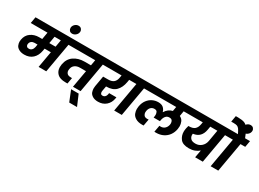

<svg xmlns="http://www.w3.org/2000/svg" viewBox="-43 -2076 4624 3430"><g transform="rotate(30 2269.0 -361.0)"><path d="M967 -609H869L762 0H604L663 -336H534L526 -289Q507 -182 441 -121.5Q375 -61 270 -61Q205 -61 159.5 -86Q114 -111 98.5 -148.5Q83 -186 83 -221Q83 -242 87 -264Q104 -362 176.5 -413Q249 -464 347 -464H411L436 -609H90L113 -740H990ZM711 -609H582L557 -464H686ZM388 -336H328Q291 -336 265 -317Q239 -298 233 -264Q231 -255 231 -247Q231 -226 245 -210Q259 -194 290 -194Q325 -194 348 -217.5Q371 -241 379 -281Z M933 -904Q927 -866 895 -839.5Q863 -813 825 -813Q787 -813 768 -836.5Q749 -860 749 -888Q749 -896 750 -904Q757 -942 788 -968.5Q819 -995 857 -995Q895 -995 915 -971.5Q935 -948 935 -921Q935 -913 933 -904Z M1675 -609H1577L1470 0H1313L1376 -357H1251Q1190 -357 1148.5 -327Q1107 -297 1098 -242Q1095 -227 1095 -213Q1095 -178 1117.5 -151.5Q1140 -125 1202 -125H1221L1199 -1H1156Q1041 -1 987.5 -54Q934 -107 934 -187Q934 -214 939 -245Q961 -368 1051.5 -430Q1142 -492 1267 -492H1400L1420 -609H933L956 -740H1698Z M1396 278 1306 55H1462L1557 278Z M1822 -300 1804 -200Q1802 -188 1802 -178Q1802 -159 1811.5 -142Q1821 -125 1852 -125Q1880 -125 1899.5 -145Q1919 -165 1925 -196L1929 -224H2080L2076 -201Q2060 -105 1994.5 -48Q1929 9 1831 9Q1761 9 1716.5 -19.5Q1672 -48 1659.5 -87Q1647 -126 1647 -160Q1647 -183 1651 -208L1689 -426H1790Q1867 -426 1905.5 -459Q1944 -492 1955 -556L1964 -609H1641L1664 -740H2229L2206 -609H2121L2112 -556Q2091 -437 2023.5 -368.5Q1956 -300 1827 -300Z M2163 0 2270 -609H2172L2195 -740H2548L2525 -609H2427L2320 0Z M3245 -609 3227 -503Q3279 -477 3298 -431.5Q3317 -386 3317 -341Q3317 -314 3312 -283Q3299 -209 3259 -152Q3219 -95 3154.5 -62.5Q3090 -30 3008 -30Q2988 -30 2974 -31L2999 -168L3025 -166Q3074 -166 3108.5 -197Q3143 -228 3153 -281Q3155 -295 3155 -308Q3155 -337 3139.5 -361.5Q3124 -386 3081 -386Q3035 -386 3007 -353Q2979 -320 2970 -268L2966 -244H2836L2840 -268Q2843 -286 2843 -302Q2843 -331 2830 -358.5Q2817 -386 2773 -386Q2729 -386 2700 -357.5Q2671 -329 2663 -281Q2660 -265 2660 -251Q2660 -219 2680 -192.5Q2700 -166 2749 -166L2777 -168L2752 -31Q2738 -30 2718 -30Q2636 -30 2583.5 -62.5Q2531 -95 2515 -141Q2499 -187 2499 -227Q2499 -254 2504 -283Q2518 -362 2558.5 -416Q2599 -470 2655 -497Q2711 -524 2774 -524Q2841 -524 2878 -492.5Q2915 -461 2928 -410H2931Q2986 -498 3075 -518L3091 -609H2491L2514 -740H3462L3439 -609Z M4196 -609H4098L3991 0H3833L3861 -156Q3822 -121 3770 -101.5Q3718 -82 3655 -82Q3526 -82 3476.5 -147Q3427 -212 3427 -294Q3427 -327 3434 -364Q3440 -397 3449 -424H3459Q3541 -424 3580 -459.5Q3619 -495 3631 -564L3639 -609H3405L3428 -740H4219ZM3940 -609H3794L3781 -535Q3767 -454 3719.5 -404Q3672 -354 3587 -344Q3585 -331 3585 -320Q3585 -277 3614.5 -245Q3644 -213 3713 -213Q3785 -213 3835.5 -258Q3886 -303 3899 -373Z M4538 -740 4515 -609H4417L4310 0H4153L4260 -609H4162L4185 -740H4289Q4260 -801 4240.5 -828Q4221 -855 4196 -864.5Q4171 -874 4125 -874H4073L4095 -1000H4144Q4228 -999 4273.5 -982Q4319 -965 4355.5 -911Q4392 -857 4436 -740Z M4482 -904Q4476 -866 4444 -839.5Q4412 -813 4374 -813Q4336 -813 4317 -836.5Q4298 -860 4298 -888Q4298 -896 4299 -904Q4306 -942 4337 -968.5Q4368 -995 4406 -995Q4444 -995 4464 -971.5Q4484 -948 4484 -921Q4484 -913 4482 -904Z"/></g></svg>

Font: Fz Poppins
Style: Bold Italic
Weight: 700
Italic angle: -10°
Designer: Ninad Kale (Devanagari), Jonny Pinhorn (Latin)
Foundry: Indian Type Foundry
Version: Vit hóa bi Vntype.Com & FontZin.Com